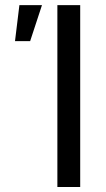

<svg xmlns="http://www.w3.org/2000/svg" viewBox="-20 -748 423 768"><path d="M300.8 -727.5V0H209.5V-727.5ZM40 -583.5 57.6 -727.5H147.9L100.6 -583.5Z"/></svg>

Font: Inter 20pt
Style: Regular
Weight: 400
Version: Version 4.001;git-66647c0bb